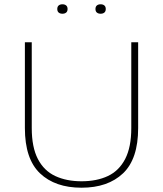

<svg xmlns="http://www.w3.org/2000/svg" viewBox="-20 -865 760 895"><path d="M360 10Q237 10 166.5 -57Q96 -124 96 -268V-668H128V-268Q128 -179 156.5 -124Q185 -69 237.5 -44.5Q290 -20 360 -20Q431 -20 483 -44.5Q535 -69 563.5 -124Q592 -179 592 -268V-668H624V-268Q624 -124 553.5 -57Q483 10 360 10ZM449 -801Q438 -801 431.5 -806.5Q425 -812 425 -823Q425 -834 431.5 -839.5Q438 -845 449 -845Q460 -845 466.5 -839.5Q473 -834 473 -823Q473 -812 466.5 -806.5Q460 -801 449 -801ZM271 -801Q260 -801 253.5 -806.5Q247 -812 247 -823Q247 -834 253.5 -839.5Q260 -845 271 -845Q282 -845 288.5 -839.5Q295 -834 295 -823Q295 -812 288.5 -806.5Q282 -801 271 -801Z"/></svg>

Font: Gantari Thin
Style: Regular
Weight: 250
Designer: Anugrah Pasau
Foundry: Lafontype
Version: Version 1.000